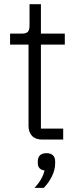

<svg xmlns="http://www.w3.org/2000/svg" viewBox="-20 -676 377 930"><path d="M184.1 0Q152.3 0 135.3 -17.6Q118.2 -35.2 118.2 -65.9V-460H28.8V-513.2H85Q106.4 -513.2 114.7 -521.7Q123 -530.3 123 -551.8V-655.8H178.2V-513.2H293.9V-460H178.2V-53.2H286.1V0ZM147 233.9Q184.6 194.8 195.8 149.9Q163.1 145.5 163.1 113.8V105Q163.1 86.4 173.8 76.2Q184.6 65.9 205.1 65.9Q225.6 65.9 236.3 76.2Q247.1 86.4 247.1 105V116.2Q247.1 146.5 231.4 178.2Q215.8 210 191.9 233.9Z"/></svg>

Font: Anuphan Light
Style: Regular
Weight: 300
Designer: Mike Abbink, Paul van der Laan, Pieter van Rosmalen, Mint Tantisuwanna
Foundry: Bold Monday; Cadson Demak
Version: Version 3.002;hotconv 1.0.109;makeotfexe 2.5.65596